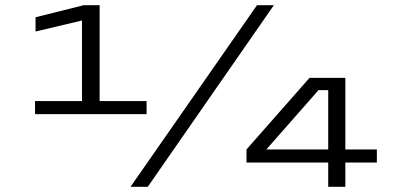

<svg xmlns="http://www.w3.org/2000/svg" viewBox="-20 -720 1560 740"><path d="M115 -280V-330.5H296V-641L117 -598.5V-653.5L303 -700H364V-330.5H545V-280ZM483 0 970.5 -700H1035.5L549.5 0ZM1245 0V-93.5H930V-144L1173 -420H1311V-144H1432.5V-93.5H1311V0ZM1006.5 -144H1245V-372.5H1207.5Z"/></svg>

Font: Trispace Expanded Light
Style: Regular
Weight: 300
Width: 7
Designer: Tyler Finck
Foundry: Etcetera Type Company
Version: Version 1.210; ttfautohint (v1.8.3)